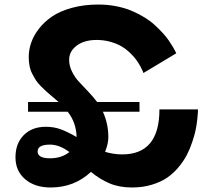

<svg xmlns="http://www.w3.org/2000/svg" viewBox="-20 -808 929 842"><path d="M103 -317.9V-360.8H236.8Q228.5 -368.2 211.2 -382.8Q193.8 -397.5 184.3 -406Q174.8 -414.6 160.4 -428.7Q146 -442.9 138.2 -455.1Q130.4 -467.3 121.8 -483.6Q113.3 -500 109.6 -518.6Q106 -537.1 106 -558.1Q106 -588.9 116.5 -620.1Q127 -651.4 150.6 -681.9Q174.3 -712.4 208.7 -735.8Q243.2 -759.3 295.7 -773.7Q348.1 -788.1 411.1 -788.1Q451.7 -788.1 489.3 -780.8Q526.9 -773.4 556.4 -761Q585.9 -748.5 612.1 -732.7Q638.2 -716.8 657.7 -699Q677.2 -681.2 693.6 -663.3Q710 -645.5 720.7 -629.6Q731.4 -613.8 738.8 -601.3Q746.1 -588.9 749.5 -581.5L752.9 -574.2L608.9 -487.8Q607.9 -490.7 606 -496.1Q604 -501.5 595.9 -516.4Q587.9 -531.2 578.1 -544.9Q568.4 -558.6 551 -575.4Q533.7 -592.3 513.7 -604.2Q493.7 -616.2 464.8 -624.5Q436 -632.8 403.8 -632.8Q349.6 -632.8 316.4 -607.9Q283.2 -583 283.2 -545.9Q283.2 -519 295.9 -493.7Q308.6 -468.3 324.7 -451.2Q340.8 -434.1 365.7 -407.7Q390.6 -381.3 405.8 -360.8H591.8V-317.9H431.2Q455.1 -266.1 455.1 -206.1Q455.1 -177.7 440.9 -142.1Q478.5 -130.9 516.1 -130.9Q679.2 -130.9 679.2 -328.1H848.1Q848.1 -323.7 847.9 -316.2Q847.7 -308.6 845.2 -285.2Q842.8 -261.7 838.1 -239Q833.5 -216.3 823.2 -185.5Q813 -154.8 799.3 -128.4Q785.6 -102.1 763.2 -75Q740.7 -47.9 712.9 -28.8Q685.1 -9.8 645.5 2.2Q606 14.2 559.1 14.2Q502.4 14.2 459.7 -4.2Q417 -22.5 378.9 -54.2Q305.7 14.2 202.1 14.2Q132.8 14.2 90.3 -22Q47.9 -58.1 47.9 -118.2Q47.9 -178.7 84 -215.3Q120.1 -252 181.2 -252Q217.3 -252 247.8 -240.5Q278.3 -229 315.9 -207Q314.5 -270.5 276.9 -317.9ZM199.2 -113.8Q250 -113.8 284.2 -141.1Q241.2 -173.8 199.2 -173.8Q145 -173.8 145 -144Q145 -113.8 199.2 -113.8Z"/></svg>

Font: Sporting Grotesque
Style: Gras
Weight: 700
Designer: Lucas LE BIHAN
Foundry: Lucas LE BIHAN
Version: Version 1.001